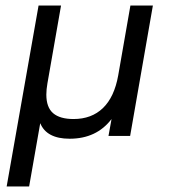

<svg xmlns="http://www.w3.org/2000/svg" viewBox="-20 -490 610 692"><path d="M231 10Q148 10 125 -46L85 182H4L119 -470H200L151 -190Q149 -179 148 -168.5Q147 -158 147 -149Q147 -103 171.5 -82Q196 -61 245 -61Q310 -61 351 -100.5Q392 -140 406 -218L450 -470H531L449 0H371L382 -61Q328 10 231 10Z"/></svg>

Font: Celebes
Style: Italic
Weight: 400
Italic angle: -10°
Designer: Anugrah Pasau
Foundry: Lafontype
Version: Version 1.000; ttfautohint (v1.8.4)